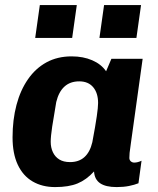

<svg xmlns="http://www.w3.org/2000/svg" viewBox="-20 -750 640 780"><path d="M204 10Q151.5 10 112.5 -12.8Q73.5 -35.5 52.2 -80.8Q31 -126 31 -192Q31 -263.5 47 -323.8Q63 -384 93.8 -428.2Q124.5 -472.5 169 -496.8Q213.5 -521 271 -521Q318 -521 354.5 -505.2Q391 -489.5 411 -460.5L432.5 -511H559.5L511.5 -166.5Q507.5 -141 506.5 -129Q505.5 -117 505.5 -108.5Q505.5 -100 511.2 -94.8Q517 -89.5 525.5 -89.5Q532.5 -89.5 540 -91.5Q547.5 -93.5 555 -97L542.5 -5.5Q526.5 1 504.2 5.5Q482 10 454 10Q409.5 10 386.8 -5.5Q364 -21 362 -53.5Q331 -19.5 295.2 -4.8Q259.5 10 204 10ZM264.5 -91.5Q300.5 -91.5 323 -111.8Q345.5 -132 355 -172Q368 -241 373.2 -277.8Q378.5 -314.5 378.5 -331.5Q378.5 -372 358.5 -395.8Q338.5 -419.5 302 -419.5Q265 -419.5 241.8 -398.2Q218.5 -377 208.5 -335.5Q198 -275.5 192 -235.5Q186 -195.5 186 -174Q186 -150.5 194.8 -131.8Q203.5 -113 220.8 -102.2Q238 -91.5 264.5 -91.5ZM123 -596 141.8 -729.5H292L273.2 -596ZM384 -596 402.8 -729.5H553L534.2 -596Z"/></svg>

Font: Chivo Mono Medium
Style: Italic
Weight: 500
Italic angle: -8.05°
Monospace: yes
Designer: Hector Gatti
Foundry: Omnibus-Type
Version: Version 1.008